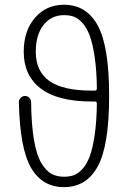

<svg xmlns="http://www.w3.org/2000/svg" viewBox="-20 -770 540 810"><path d="M379.9 -387.7Q388.7 -387.7 388.7 -397.5Q387.7 -473.6 379.4 -529.3Q371.1 -585 358.9 -618.7Q346.7 -652.3 328.6 -672.4Q310.5 -692.4 292.5 -699.2Q274.4 -706.1 250 -706.1Q196.3 -706.1 163.6 -664.6Q130.9 -623 130.9 -551.8Q130.9 -468.8 188.5 -428.2Q246.1 -387.7 367.2 -387.7ZM250 19.5Q158.2 19.5 110.8 -62.5Q63.5 -144.5 59.6 -339.8Q59.6 -349.6 67.4 -357.4Q75.2 -365.2 85.9 -365.2Q95.7 -365.2 103.5 -357.4Q111.3 -349.6 111.3 -338.9Q112.3 -243.2 123.5 -178.7Q134.8 -114.3 154.8 -81.5Q174.8 -48.8 197.3 -36.6Q219.7 -24.4 250 -24.4Q274.4 -24.4 292.5 -31.2Q310.5 -38.1 328.6 -58.1Q346.7 -78.1 358.9 -111.3Q371.1 -144.5 379.4 -200.7Q387.7 -256.8 388.7 -333Q388.7 -341.8 379.9 -341.8H367.2Q223.6 -341.8 151.9 -396.5Q80.1 -451.2 80.1 -551.8Q80.1 -639.6 127.4 -694.8Q174.8 -750 250 -750Q344.7 -750 392.6 -662.1Q440.4 -574.2 440.4 -365.2Q440.4 -156.2 392.6 -68.4Q344.7 19.5 250 19.5Z"/></svg>

Font: Rounded-X Mgen+ 2m light
Style: Regular
Weight: 200
Designer: [Source Han Sans]
Ryoko NISHIZUKA  (kana & ideographs); Paul D. Hunt (Latin, Greek & Cyrillic); Wenlong ZHANG  (bopomofo
Version: Version 1.059.20150602